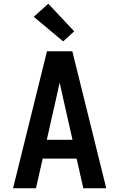

<svg xmlns="http://www.w3.org/2000/svg" viewBox="-20 -1010 640 1030"><path d="M50 0 232 -735H368L550 0H427L391 -159H209L173 0ZM369 -260 317 -490Q313 -509 308.5 -528.5Q304 -548 300 -567Q296 -548 291.5 -528.5Q287 -509 283 -490L231 -260ZM319 -788 161 -920 239 -990 378 -842Z"/></svg>

Font: Iosevka Custom Extended
Style: Bold
Weight: 700
Width: 7
Monospace: yes
Designer: Belleve Invis
Foundry: Belleve Invis
Version: Version 11.2.4; ttfautohint (v1.8.4)